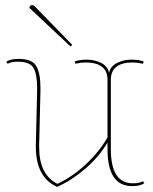

<svg xmlns="http://www.w3.org/2000/svg" viewBox="-20 -715 596 750"><path d="M413 -403V-132Q413 1 499 1Q525 1 538 -7L544 0Q529 12 496 12Q400 12 400 -132V-158Q365 -100 311.5 -54.5Q258 -9 203 15Q120 -22 120 -142Q120 -147 120 -151L125 -360Q125 -367 125 -374Q125 -423 111.5 -448.5Q98 -474 49 -474Q23 -474 10 -466L4 -473Q19 -485 52 -485Q106 -485 122 -456.5Q138 -428 138 -373Q138 -367 138 -360L133 -151Q133 -145 133 -139Q133 -33 204 3Q261 -23 313.5 -71.5Q366 -120 400 -178V-403Q400 -471 314 -471Q296 -471 274 -466L272 -475Q290 -482 320 -482Q350 -482 375.5 -469Q401 -456 406 -430Q411 -456 437 -469Q463 -482 493 -482Q523 -482 541 -475L539 -466Q517 -471 499 -471Q413 -471 413 -403ZM106 -695Q111 -695 115 -691L262 -540L256 -533L95 -684Q95 -695 106 -695Z"/></svg>

Font: Almendra Display
Style: Regular
Weight: 400
Designer: Ana Sanfelippo
Foundry: Ana Sanfelippo
Version: Version 1.004